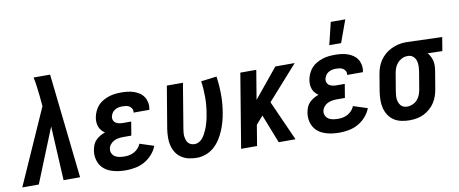

<svg xmlns="http://www.w3.org/2000/svg" viewBox="-84 -1038 3174 1328"><g transform="rotate(-10 1502.5 -374.5)"><path d="M-18 0 217 -529 210 -605Q206 -638 202 -670.5Q198 -703 191 -735H307L388 0H272L252 -381L98 0Z M710 8Q683 8 657 4.5Q631 1 606.5 -7.5Q582 -16 562 -31.5Q542 -47 530 -68.5Q518 -90 514 -116.5Q510 -143 515 -169Q518 -187 525 -204.5Q532 -222 546 -236Q560 -250 576.5 -259.5Q593 -269 611 -275Q598 -284 587.5 -296Q577 -308 571.5 -323Q566 -338 565 -355Q564 -372 567 -389Q571 -410 580.5 -431Q590 -452 605 -469Q620 -486 640.5 -497.5Q661 -509 682 -516Q703 -523 724.5 -525.5Q746 -528 768 -528Q791 -528 813.5 -525.5Q836 -523 857 -516Q878 -509 896 -497Q914 -485 925.5 -467.5Q937 -450 941.5 -428Q946 -406 942 -383L941 -376H830V-378Q833 -392 826.5 -403.5Q820 -415 810 -421.5Q800 -428 786.5 -430Q773 -432 760 -432Q746 -432 732.5 -429Q719 -426 707 -418.5Q695 -411 687.5 -399Q680 -387 677 -373Q675 -360 680 -348Q685 -336 695.5 -329.5Q706 -323 719 -320.5Q732 -318 746 -318H803L787 -222H730Q714 -222 697.5 -219.5Q681 -217 665.5 -209.5Q650 -202 638.5 -187.5Q627 -173 625 -157Q622 -140 630 -124.5Q638 -109 652 -101Q666 -93 683 -90.5Q700 -88 718 -88Q735 -88 752 -91.5Q769 -95 785 -104Q801 -113 813.5 -127Q826 -141 832 -157L931 -125Q919 -93 895 -66Q871 -39 840.5 -22Q810 -5 776 1.5Q742 8 710 8Z M1210 8Q1180 8 1152 2Q1124 -4 1101 -19Q1078 -34 1063 -57Q1048 -80 1041 -107Q1034 -134 1034.5 -163.5Q1035 -193 1039 -222L1089 -520H1202L1150 -207Q1148 -193 1146.5 -179.5Q1145 -166 1146.5 -153.5Q1148 -141 1152 -128.5Q1156 -116 1164 -106.5Q1172 -97 1184 -92.5Q1196 -88 1210 -88Q1224 -88 1238.5 -95.5Q1253 -103 1263 -115Q1273 -127 1280.5 -140.5Q1288 -154 1294.5 -168Q1301 -182 1305.5 -196Q1310 -210 1314 -224.5Q1318 -239 1321 -253Q1324 -267 1326 -282Q1336 -339 1336 -396Q1336 -453 1328 -508L1438 -522Q1447 -460 1447.5 -396Q1448 -332 1437 -268Q1432 -237 1423.5 -206.5Q1415 -176 1402.5 -146Q1390 -116 1372 -88Q1354 -60 1328.5 -37.5Q1303 -15 1271.5 -3.5Q1240 8 1210 8Z M1783 0 1704 -201 1655 -145 1631 0H1519L1605 -520H1717L1683 -315L1851 -520H1987L1775 -282L1901 0Z M2210 8Q2183 8 2157 4.5Q2131 1 2106.5 -7.5Q2082 -16 2062 -31.5Q2042 -47 2030 -68.5Q2018 -90 2014 -116.5Q2010 -143 2015 -169Q2018 -187 2025 -204.5Q2032 -222 2046 -236Q2060 -250 2076.5 -259.5Q2093 -269 2111 -275Q2098 -284 2087.5 -296Q2077 -308 2071.5 -323Q2066 -338 2065 -355Q2064 -372 2067 -389Q2071 -410 2080.5 -431Q2090 -452 2105 -469Q2120 -486 2140.5 -497.5Q2161 -509 2182 -516Q2203 -523 2224.5 -525.5Q2246 -528 2268 -528Q2291 -528 2313.5 -525.5Q2336 -523 2357 -516Q2378 -509 2396 -497Q2414 -485 2425.5 -467.5Q2437 -450 2441.5 -428Q2446 -406 2442 -383L2441 -376H2330V-378Q2333 -392 2326.5 -403.5Q2320 -415 2310 -421.5Q2300 -428 2286.5 -430Q2273 -432 2260 -432Q2246 -432 2232.5 -429Q2219 -426 2207 -418.5Q2195 -411 2187.5 -399Q2180 -387 2177 -373Q2175 -360 2180 -348Q2185 -336 2195.5 -329.5Q2206 -323 2219 -320.5Q2232 -318 2246 -318H2303L2287 -222H2230Q2214 -222 2197.5 -219.5Q2181 -217 2165.5 -209.5Q2150 -202 2138.5 -187.5Q2127 -173 2125 -157Q2122 -140 2130 -124.5Q2138 -109 2152 -101Q2166 -93 2183 -90.5Q2200 -88 2218 -88Q2235 -88 2252 -91.5Q2269 -95 2285 -104Q2301 -113 2313.5 -127Q2326 -141 2332 -157L2431 -125Q2419 -93 2395 -66Q2371 -39 2340.5 -22Q2310 -5 2276 1.5Q2242 8 2210 8ZM2244 -600 2282 -757H2384L2327 -600Z M2702 8Q2673 8 2644.5 2Q2616 -4 2593 -19Q2570 -34 2555 -57Q2540 -80 2533 -107Q2526 -134 2526.5 -163.5Q2527 -193 2531 -222L2551 -342Q2555 -367 2563.5 -391Q2572 -415 2587 -437Q2602 -459 2622.5 -476.5Q2643 -494 2666.5 -505Q2690 -516 2715 -522Q2740 -528 2765 -528H2781L3023 -520L3007 -424L2904 -427Q2915 -415 2922.5 -400Q2930 -385 2934 -368.5Q2938 -352 2937.5 -334Q2937 -316 2934 -298L2914 -178Q2910 -153 2902 -128.5Q2894 -104 2880 -82Q2866 -60 2845.5 -42Q2825 -24 2801.5 -12.5Q2778 -1 2752.5 3.5Q2727 8 2702 8ZM2702 -88Q2721 -88 2740.5 -96.5Q2760 -105 2773.5 -120.5Q2787 -136 2794 -155Q2801 -174 2804 -193L2824 -313Q2827 -333 2827.5 -352Q2828 -371 2822.5 -388.5Q2817 -406 2803.5 -418.5Q2790 -431 2771 -432H2759Q2741 -432 2722.5 -422.5Q2704 -413 2691 -397.5Q2678 -382 2671.5 -363.5Q2665 -345 2662 -327L2642 -207Q2640 -193 2638.5 -179.5Q2637 -166 2638.5 -153Q2640 -140 2644.5 -128Q2649 -116 2657 -106.5Q2665 -97 2677 -92.5Q2689 -88 2702 -88Z"/></g></svg>

Font: Iosevka
Style: Bold Italic
Weight: 700
Italic angle: -9°
Monospace: yes
Designer: Belleve Invis
Foundry: Belleve Invis
Version: Version 32.5.0; ttfautohint (v1.8.4)